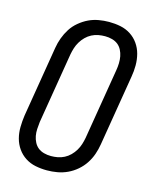

<svg xmlns="http://www.w3.org/2000/svg" viewBox="-113 -819 726 904"><g transform="rotate(15 250.0 -367.5)"><path d="M203 8Q174 8 147 2.5Q120 -3 97.5 -17.5Q75 -32 59.5 -54Q44 -76 37 -102.5Q30 -129 30.5 -157.5Q31 -186 35 -214L92 -559Q96 -584 105 -608.5Q114 -633 128 -655Q142 -677 163 -694.5Q184 -712 207 -723Q230 -734 255.5 -738.5Q281 -743 306 -743Q335 -743 362 -737.5Q389 -732 411.5 -717.5Q434 -703 449.5 -681Q465 -659 472 -632.5Q479 -606 479 -577.5Q479 -549 474 -521L417 -176Q413 -151 404.5 -126.5Q396 -102 381.5 -80Q367 -58 346.5 -40.5Q326 -23 302.5 -12Q279 -1 253.5 3.5Q228 8 203 8ZM204 -62Q220 -62 236.5 -65Q253 -68 268.5 -76Q284 -84 296.5 -96.5Q309 -109 318 -124Q327 -139 332 -155Q337 -171 340 -187L397 -532Q400 -549 400.5 -566.5Q401 -584 398 -600Q395 -616 387.5 -630.5Q380 -645 368 -654.5Q356 -664 339.5 -668.5Q323 -673 305 -673Q289 -673 272.5 -670Q256 -667 240.5 -659Q225 -651 212.5 -638.5Q200 -626 191 -611Q182 -596 177 -580Q172 -564 169 -548L112 -203Q110 -186 109 -168.5Q108 -151 111 -135Q114 -119 121.5 -104.5Q129 -90 141 -80.5Q153 -71 169.5 -66.5Q186 -62 204 -62Z"/></g></svg>

Font: Iosevka Term Oblique
Style: Regular
Weight: 400
Italic angle: -9°
Monospace: yes
Designer: Belleve Invis
Foundry: Belleve Invis
Version: Version 31.4.0